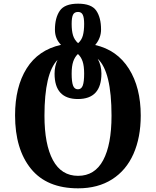

<svg xmlns="http://www.w3.org/2000/svg" viewBox="-20 -785 849 1045"><path d="M62 -157Q62 -312 125 -412.5Q188 -513 312 -541Q279 -574 279 -623Q279 -688 305.5 -726.5Q332 -765 405 -765Q478 -765 504 -727Q530 -689 530 -624Q530 -578 498 -540Q617 -513 681.5 -411Q746 -309 746 -156Q746 -37 706.5 52.5Q667 142 590 191Q513 240 405 240Q235 240 148.5 133.5Q62 27 62 -157ZM438 -655Q438 -689 430.5 -704.5Q423 -720 405 -720Q385 -720 377.5 -705Q370 -690 370 -655Q370 -617 377.5 -592.5Q385 -568 405 -550Q424 -566 431 -591.5Q438 -617 438 -655ZM438 -384Q438 -426 429.5 -451Q421 -476 404 -491Q387 -475 378.5 -450Q370 -425 370 -384Q370 -340 377.5 -319.5Q385 -299 404 -299Q423 -299 430.5 -319.5Q438 -340 438 -384ZM587 -155Q587 -395 512 -465Q532 -428 532 -385Q532 -246 404 -246Q277 -246 277 -384Q277 -425 293 -459Q222 -386 222 -155Q222 1 268 86.5Q314 172 405 172Q496 172 541.5 87Q587 2 587 -155Z"/></svg>

Font: Noto Serif Georgian Black Cond
Style: Regular
Weight: 900
Width: 3
Designer: Monotype Design team
Foundry: Monotype Imaging Inc.
Version: Version 1.000